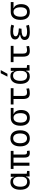

<svg xmlns="http://www.w3.org/2000/svg" viewBox="2214 -3049 845 5313"><g transform="rotate(-90 2636.5 -392.5)"><path d="M249.5 9.8Q150.9 9.8 96.7 -58.3Q42.5 -126.5 42.5 -253.9Q42.5 -384.3 97.9 -455.8Q153.3 -527.3 253.9 -527.3Q316.4 -527.3 351.1 -500.2Q385.7 -473.1 393.6 -422.4H401.4V-517.6H485.8V-75.2L563 -65.4V0L411.1 4.9L405.3 -95.2H396Q389.2 -47.4 350.6 -18.8Q312 9.8 249.5 9.8ZM401.4 -225.1V-292.5Q401.4 -370.6 367.7 -412.1Q334 -453.6 270 -453.6Q201.2 -453.6 163.8 -401.6Q126.5 -349.6 126.5 -253.9Q126.5 -64 267.1 -64Q332.5 -64 366.9 -105.5Q401.4 -147 401.4 -225.1Z M1060.1 9.8Q992.7 9.8 962.6 -26.1Q932.6 -62 932.6 -141.6V-440.9H791V0H707V-440.9H619.1V-517.6H1119.1V-440.9H1016.6V-146.5Q1016.6 -105 1029.8 -85.9Q1043 -66.9 1081.5 -66.9Q1087.9 -66.9 1095.9 -67.9Q1104 -68.8 1115.7 -70.8L1126 3.4Q1097.7 9.8 1060.1 9.8Z M1464.8 9.8Q1358.9 9.8 1300.5 -60.5Q1242.2 -130.9 1242.2 -258.8Q1242.2 -387.2 1300.5 -457.3Q1358.9 -527.3 1464.8 -527.3Q1570.8 -527.3 1629.2 -457.3Q1687.5 -387.2 1687.5 -258.8Q1687.5 -130.9 1629.2 -60.5Q1570.8 9.8 1464.8 9.8ZM1464.8 -66.9Q1529.8 -66.9 1564.9 -116.9Q1600.1 -167 1600.1 -258.8Q1600.1 -350.6 1564.9 -400.6Q1529.8 -450.7 1464.8 -450.7Q1399.9 -450.7 1364.7 -400.6Q1329.6 -350.6 1329.6 -258.8Q1329.6 -167 1364.7 -116.9Q1399.9 -66.9 1464.8 -66.9Z M2033.7 9.8Q1926.8 9.8 1870.1 -56.9Q1813.5 -123.5 1813.5 -249Q1813.5 -377.4 1871.3 -447.5Q1929.2 -517.6 2033.7 -517.6H2305.7V-440.9H2143.1V-431.2Q2173.3 -424.3 2197.3 -396.2Q2221.2 -368.2 2235.1 -325.7Q2249 -283.2 2249 -232.9Q2249 -115.2 2193.8 -52.7Q2138.7 9.8 2033.7 9.8ZM2033.7 -66.9Q2095.7 -66.9 2128.7 -113Q2161.6 -159.2 2161.6 -245.6Q2161.6 -339.4 2128.2 -390.1Q2094.7 -440.9 2033.7 -440.9Q1970.2 -440.9 1935.5 -390.1Q1900.9 -339.4 1900.9 -245.6Q1900.9 -159.2 1935.1 -113Q1969.2 -66.9 2033.7 -66.9Z M2710.4 9.8Q2627.4 9.8 2590.3 -35.6Q2553.2 -81.1 2553.2 -181.2V-440.9H2401.4V-517.6H2852.5V-440.9H2637.7V-184.1Q2637.7 -122.6 2658.7 -94.7Q2679.7 -66.9 2741.2 -66.9Q2780.3 -66.9 2839.4 -85.4L2849.6 -10.3Q2781.7 9.8 2710.4 9.8Z M3179.2 9.8Q3080.6 9.8 3026.4 -58.3Q2972.2 -126.5 2972.2 -253.9Q2972.2 -384.3 3027.6 -455.8Q3083 -527.3 3183.6 -527.3Q3246.1 -527.3 3280.8 -500.2Q3315.4 -473.1 3323.2 -422.4H3331.1V-517.6H3415.5V-75.2L3492.7 -65.4V0L3340.8 4.9L3335 -95.2H3325.7Q3318.8 -47.4 3280.3 -18.8Q3241.7 9.8 3179.2 9.8ZM3331.1 -225.1V-292.5Q3331.1 -370.6 3297.4 -412.1Q3263.7 -453.6 3199.7 -453.6Q3130.9 -453.6 3093.5 -401.6Q3056.2 -349.6 3056.2 -253.9Q3056.2 -64 3196.8 -64Q3262.2 -64 3296.6 -105.5Q3331.1 -147 3331.1 -225.1ZM3172.4 -609.4 3266.6 -794.9H3354L3251.5 -609.4Z M3882.3 9.8Q3799.3 9.8 3762.2 -35.6Q3725.1 -81.1 3725.1 -181.2V-440.9H3573.2V-517.6H4024.4V-440.9H3809.6V-184.1Q3809.6 -122.6 3830.6 -94.7Q3851.6 -66.9 3913.1 -66.9Q3952.1 -66.9 4011.2 -85.4L4021.5 -10.3Q3953.6 9.8 3882.3 9.8Z M4407.2 9.8Q4186.5 9.8 4186.5 -133.3Q4186.5 -236.8 4332 -257.8V-267.6Q4201.2 -301.8 4201.2 -399.9Q4201.2 -527.3 4415 -527.3Q4550.8 -527.3 4610.4 -499L4584 -425.8Q4515.6 -452.6 4425.8 -452.6Q4288.6 -452.6 4288.6 -380.4Q4288.6 -302.2 4507.8 -293.5L4498 -219.7H4481.4Q4273.9 -219.7 4273.9 -138.2Q4273.9 -64.9 4411.1 -64.9Q4471.7 -64.9 4511.5 -73.7Q4551.3 -82.5 4582.5 -91.3L4605.5 -13.7Q4566.9 -2.9 4517.1 3.4Q4467.3 9.8 4407.2 9.8Z M4963.4 9.8Q4856.4 9.8 4799.8 -56.9Q4743.2 -123.5 4743.2 -249Q4743.2 -377.4 4801 -447.5Q4858.9 -517.6 4963.4 -517.6H5235.4V-440.9H5072.8V-431.2Q5103 -424.3 5127 -396.2Q5150.9 -368.2 5164.8 -325.7Q5178.7 -283.2 5178.7 -232.9Q5178.7 -115.2 5123.5 -52.7Q5068.4 9.8 4963.4 9.8ZM4963.4 -66.9Q5025.4 -66.9 5058.3 -113Q5091.3 -159.2 5091.3 -245.6Q5091.3 -339.4 5057.9 -390.1Q5024.4 -440.9 4963.4 -440.9Q4899.9 -440.9 4865.2 -390.1Q4830.6 -339.4 4830.6 -245.6Q4830.6 -159.2 4864.7 -113Q4898.9 -66.9 4963.4 -66.9Z"/></g></svg>

Font: Cascadia Code NF SemiLight
Style: Regular
Weight: 350
Monospace: yes
Designer: Aaron Bell
Foundry: Saja Typeworks
Version: Version 2404.023; ttfautohint (v1.8.4)